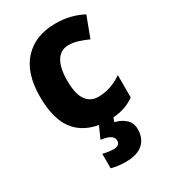

<svg xmlns="http://www.w3.org/2000/svg" viewBox="-195 -654 874 989"><g transform="rotate(-30 242.5 -159.5)"><path d="M286 10Q168 10 104 -58Q40 -126 40 -272Q40 -412 108.5 -485.5Q177 -559 296 -559Q345 -559 385.5 -548.5Q426 -538 459 -520L413 -398Q382 -412 354.5 -420.5Q327 -429 299 -429Q253 -429 228 -389.5Q203 -350 203 -273Q203 -195 228.5 -158Q254 -121 301 -121Q339 -121 374.5 -133Q410 -145 443 -168V-35Q411 -12 373.5 -1Q336 10 286 10ZM393 125Q393 178 359 209Q325 240 256 240Q230 240 208.5 237Q187 234 171 229V143Q186 147 202.5 149.5Q219 152 233 152Q272 152 272 122Q272 85 199 76L233 0H318L306 33Q340 40 366.5 62.5Q393 85 393 125Z"/></g></svg>

Font: Noto Sans Arabic SemCond ExtBd
Style: Regular
Weight: 800
Width: 4
Designer: Monotype Design Team, Nadine Chahine, Nizar Qandah and Khaled Hosny
Foundry: Monotype Imaging Inc.
Version: Version 2.012; ttfautohint (v1.8.4.7-5d5b)